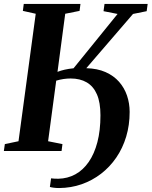

<svg xmlns="http://www.w3.org/2000/svg" viewBox="-24 -763 766 970"><path d="M274.5 187Q261.5 187 248.8 185.5Q236 184 228 181.5L234 138Q240.5 139 250.8 139.5Q261 140 271 140Q317.5 139 356.5 117.8Q395.5 96.5 424 55.5Q452.5 14.5 468 -44.8Q483.5 -104 483.5 -180.5Q483.5 -245 465.8 -286Q448 -327 414.2 -346.8Q380.5 -366.5 333 -366.5Q315.5 -366.5 296.8 -363.8Q278 -361 260 -355.5L219 -49.5L291.5 -35L287 0H-4.5L0.5 -35L69.5 -49.5L156.5 -693.5L91.5 -708L96 -743H382.5L378 -708L305.5 -693.5L266.5 -400Q283 -406.5 302.8 -411Q322.5 -415.5 347.5 -418L570 -692.5L499 -706.5L504 -743H722L717 -706.5L648 -692.5L412 -418.5Q468 -417 509.2 -398.8Q550.5 -380.5 577.5 -349.8Q604.5 -319 617.8 -279.8Q631 -240.5 631 -197.5Q631 -131 613.5 -72.8Q596 -14.5 563.5 33Q531 80.5 486.5 114.8Q442 149 388.5 167.8Q335 186.5 274.5 187Z"/></svg>

Font: Merriweather 72pt
Style: Bold Italic
Weight: 700
Italic angle: -7.8°
Version: Version 2.101